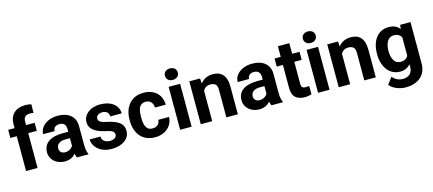

<svg xmlns="http://www.w3.org/2000/svg" viewBox="-64 -1418 5151 2284"><g transform="rotate(-15 2511.5 -276.0)"><path d="M233.9 -428.7H339.4V-528.3H233.9V-575.2C233.9 -624.5 260.3 -649.4 313.5 -649.4C330.6 -649.4 344.7 -647.9 356.9 -645L358.4 -751C335.4 -756.3 311.5 -760.3 285.6 -760.3C226.6 -760.3 179.2 -744.6 144.5 -712.9C109.9 -681.2 92.3 -635.3 92.3 -575.2V-528.3H13.7V-428.7H92.3V0H233.9Z M860.4 0V-8.3C846.7 -35.2 839.4 -69.3 839.4 -127.4V-353.5C839.4 -476.6 749 -538.1 627 -538.1C581.5 -538.1 542 -530.3 508.3 -515.1C440.9 -484.4 402.3 -431.6 402.3 -371.1H543C543 -411.6 571.8 -437 619.1 -437C673.8 -437 697.8 -404.8 697.8 -354.5V-321.8H634.8C472.7 -321.8 390.1 -259.3 390.1 -148.4C390.1 -57.1 468.8 9.8 569.3 9.8C633.3 9.8 675.8 -16.6 703.6 -49.3C707 -29.3 711.9 -12.7 718.3 0ZM600.1 -95.2C557.6 -95.2 531.2 -121.6 531.2 -158.2C531.2 -206.5 564 -242.2 638.7 -242.2H697.8V-148.9C683.6 -121.6 648.4 -95.2 600.1 -95.2Z M1233.4 -146C1233.4 -112.3 1205.1 -87.9 1150.9 -87.9C1125 -87.9 1103 -94.2 1084 -106.4C1064.9 -118.7 1054.7 -138.7 1053.2 -167.5H919.9C919.9 -138.7 928.7 -110.8 946.3 -84C981 -29.3 1048.8 9.8 1147.9 9.8C1283.2 9.8 1370.1 -58.1 1370.1 -151.4C1370.1 -186 1361.3 -213.9 1344.2 -235.4C1309.1 -277.8 1246.6 -301.3 1170.4 -316.4C1096.7 -331.5 1071.3 -350.1 1071.3 -381.8C1071.3 -414.6 1099.6 -440.9 1147 -440.9C1203.1 -440.9 1228 -409.7 1228 -368.7H1368.7C1368.7 -466.3 1284.2 -538.1 1147.5 -538.1C1015.6 -538.1 936.5 -462.4 936.5 -375C936.5 -284.2 1016.6 -238.8 1124 -215.3C1168.5 -206.1 1198.2 -196.3 1212.4 -185.5C1226.6 -174.3 1233.4 -161.1 1233.4 -146Z M1679.7 -100.1C1651.9 -100.1 1630.9 -107.4 1616.7 -122.1C1587.9 -151.4 1579.6 -201.7 1579.6 -256.8V-271C1579.6 -298.3 1582 -324.2 1587.4 -348.1C1597.7 -396 1624.5 -428.2 1679.2 -428.2C1708 -428.2 1730 -418.9 1745.6 -400.4C1760.7 -381.8 1768.6 -359.4 1769 -333H1901.4C1900.4 -459 1811.5 -538.1 1681.6 -538.1C1627.4 -538.1 1582.5 -526.4 1546.9 -502.4C1474.6 -455.1 1439 -370.6 1439 -271V-256.8C1439 -207.5 1447.8 -162.6 1465.8 -122.1C1501.5 -41.5 1573.7 9.8 1682.6 9.8C1723.1 9.8 1760.3 1.5 1793 -15.1C1858.9 -47.9 1900.9 -107.4 1901.4 -181.6H1769C1768.6 -132.3 1731.9 -100.1 1679.7 -100.1Z M1981 -666C1981 -625 2011.7 -595.2 2060.1 -595.2C2108.4 -595.2 2139.2 -625 2139.2 -666C2139.2 -707 2108.4 -736.8 2060.1 -736.8C2011.7 -736.8 1981 -707 1981 -666ZM1989.7 -528.3V0H2130.9V-528.3Z M2474.6 -427.7C2501.5 -427.7 2522.5 -421.4 2537.1 -408.7C2551.8 -396 2559.1 -372.1 2559.1 -337.4V0H2700.7V-336.9C2700.7 -485.8 2633.3 -538.1 2533.7 -538.1C2469.7 -538.1 2417.5 -512.2 2380.9 -465.3L2376 -528.3H2244.1V0H2384.8V-374.5C2402.3 -407.2 2432.1 -427.7 2474.6 -427.7Z M3255.4 0V-8.3C3241.7 -35.2 3234.4 -69.3 3234.4 -127.4V-353.5C3234.4 -476.6 3144 -538.1 3022 -538.1C2976.6 -538.1 2937 -530.3 2903.3 -515.1C2835.9 -484.4 2797.4 -431.6 2797.4 -371.1H2938C2938 -411.6 2966.8 -437 3014.2 -437C3068.8 -437 3092.8 -404.8 3092.8 -354.5V-321.8H3029.8C2867.7 -321.8 2785.2 -259.3 2785.2 -148.4C2785.2 -57.1 2863.8 9.8 2964.4 9.8C3028.3 9.8 3070.8 -16.6 3098.6 -49.3C3102.1 -29.3 3106.9 -12.7 3113.3 0ZM2995.1 -95.2C2952.6 -95.2 2926.3 -121.6 2926.3 -158.2C2926.3 -206.5 2959 -242.2 3033.7 -242.2H3092.8V-148.9C3078.6 -121.6 3043.5 -95.2 2995.1 -95.2Z M3510.7 -528.3V-658.7H3370.1V-528.3H3293.9V-428.7H3370.1V-145C3370.1 -88.9 3383.8 -49.3 3411.6 -25.9C3439 -2 3476.1 9.8 3522.5 9.8C3556.2 9.8 3584 4.9 3607.9 -2.9L3607.4 -106.4C3597.2 -104.5 3583.5 -102.5 3565.9 -102.5C3528.8 -102.5 3510.7 -113.8 3510.7 -159.2V-428.7H3601.6V-528.3Z M3679.7 -666C3679.7 -625 3710.4 -595.2 3758.8 -595.2C3807.1 -595.2 3837.9 -625 3837.9 -666C3837.9 -707 3807.1 -736.8 3758.8 -736.8C3710.4 -736.8 3679.7 -707 3679.7 -666ZM3688.5 -528.3V0H3829.6V-528.3Z M4173.3 -427.7C4200.2 -427.7 4221.2 -421.4 4235.8 -408.7C4250.5 -396 4257.8 -372.1 4257.8 -337.4V0H4399.4V-336.9C4399.4 -485.8 4332 -538.1 4232.4 -538.1C4168.5 -538.1 4116.2 -512.2 4079.6 -465.3L4074.7 -528.3H3942.9V0H4083.5V-374.5C4101.1 -407.2 4130.9 -427.7 4173.3 -427.7Z M4485.4 -257.8C4485.4 -206.5 4494.1 -161.1 4511.2 -120.6C4545.9 -40 4610.8 9.8 4698.2 9.8C4754.4 9.8 4795.9 -11.2 4827.1 -46.4V-16.6C4827.1 59.1 4783.7 102.1 4708 102.1C4655.8 102.1 4612.8 79.6 4580.1 42L4518.1 125C4563 181.6 4648.9 208 4714.4 208C4865.2 208 4968.3 126.5 4968.3 -17.6V-528.3H4840.8L4835 -478C4805.2 -516.6 4761.7 -538.1 4699.2 -538.1C4567.4 -538.1 4485.4 -429.2 4485.4 -268.1ZM4626 -268.1C4626 -312.5 4634.8 -350.6 4652.8 -381.3C4670.9 -412.1 4698.2 -427.7 4734.9 -427.7C4779.8 -427.7 4809.6 -409.7 4827.1 -378.4V-150.4C4809.6 -119.6 4779.3 -101.1 4733.9 -101.1C4697.3 -101.1 4669.9 -116.2 4652.3 -147C4634.8 -177.2 4626 -214.4 4626 -257.8Z"/></g></svg>

Font: Vazirmatn
Style: Bold
Weight: 700
Designer: Saber Rastikerdar
Foundry: Saber Rastikerdar
Version: Version 33.003